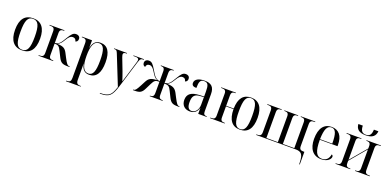

<svg xmlns="http://www.w3.org/2000/svg" viewBox="-2 -1818 6335 3135"><g transform="rotate(20 3165.5 -250.5)"><path d="M266 10C410 10 485 -80 485 -269C485 -455 405 -546 269 -546C124 -546 50 -455 50 -269C50 -80 132 10 266 10ZM268 0C179 0 144 -74 144 -269C144 -462 178 -536 267 -536C358 -536 392 -462 392 -269C392 -75 358 0 268 0Z M554 0H809V-10H806C761 -10 734 -19 734 -78V-276C795 -275 815 -265 851 -190L897 -98C936 -17 971 0 1064 0H1094V-10H1090C1053 -10 1034 -37 991 -119L951 -196C916 -263 877 -286 777 -287C828 -311 848 -344 879 -395C916 -455 942 -478 979 -478C1018 -478 1036 -455 1040 -424C1063 -428 1083 -447 1083 -481C1083 -517 1058 -542 1013 -542C963 -542 937 -510 887 -429C860 -383 839 -348 817 -325C795 -303 768 -289 734 -287V-460C734 -517 762 -526 808 -526H811V-536H553V-526H566C615 -526 643 -517 643 -457V-82C643 -19 616 -10 568 -10H554Z M1118 238H1375V228H1367C1311 228 1292 209 1292 147V-16C1292 -55 1292 -92 1291 -131H1293C1311 -36 1355 10 1436 10C1555 10 1621 -83 1621 -271C1621 -456 1558 -546 1438 -546C1355 -546 1310 -501 1292 -406H1290V-536H1115V-526H1126C1181 -526 1200 -510 1200 -451V150C1200 210 1182 228 1125 228H1118ZM1417 -5C1331 -5 1292 -96 1292 -269C1292 -443 1330 -531 1417 -531C1496 -531 1528 -458 1528 -269C1528 -83 1497 -5 1417 -5Z M1706 228V238H1717C1867 238 1912 196 1968 14L2110 -449C2130 -513 2142 -526 2187 -526H2194V-536H2011V-526H2047C2090 -526 2106 -514 2106 -488C2106 -478 2103 -461 2095 -438L2026 -210C2014 -171 1999 -121 1984 -75C1967 -131 1951 -172 1930 -232L1850 -440C1842 -462 1837 -480 1837 -492C1837 -517 1856 -526 1895 -526H1899V-536H1675V-526H1689C1716 -526 1727 -516 1745 -470L1948 38C1898 182 1867 228 1706 228Z M2196 0H2223C2313 0 2348 -17 2387 -98L2433 -191C2469 -265 2489 -275 2556 -276V-82C2556 -19 2530 -10 2490 -10H2487V0H2711V-10H2708C2669 -10 2642 -19 2642 -78V-276C2709 -275 2730 -265 2765 -191L2811 -98C2850 -17 2885 0 2975 0H3002V-10H2998C2964 -10 2946 -37 2903 -119L2863 -196C2827 -262 2788 -286 2685 -287C2736 -311 2755 -344 2787 -395C2824 -455 2848 -478 2886 -478C2925 -478 2941 -455 2945 -424C2968 -428 2988 -447 2988 -481C2988 -517 2964 -542 2919 -542C2869 -542 2844 -510 2795 -429C2768 -383 2747 -348 2725 -325C2702 -303 2676 -289 2642 -287V-460C2642 -517 2670 -526 2709 -526H2711V-536H2487V-526H2490C2529 -526 2556 -517 2556 -457V-287C2522 -289 2496 -303 2474 -325C2451 -348 2430 -383 2403 -429C2354 -510 2329 -542 2279 -542C2234 -542 2209 -517 2209 -481C2209 -447 2230 -428 2253 -424C2257 -455 2273 -478 2313 -478C2350 -478 2374 -455 2411 -395C2443 -344 2462 -311 2513 -287C2409 -286 2370 -262 2335 -196L2295 -119C2252 -37 2234 -10 2200 -10H2196Z M3187 10C3255 10 3308 -26 3328 -102H3330V0H3476V-10H3473C3431 -10 3416 -25 3416 -79V-373C3416 -499 3359 -546 3246 -546C3150 -546 3076 -514 3076 -446C3076 -404 3104 -387 3157 -387C3157 -493 3173 -536 3240 -536C3310 -536 3324 -491 3324 -381V-299L3248 -296C3107 -290 3038 -243 3038 -139C3038 -45 3096 10 3187 10ZM3210 -7C3157 -7 3131 -49 3131 -132C3131 -238 3164 -280 3267 -285L3324 -288V-156C3324 -74 3278 -7 3210 -7Z M4053 10C4191 10 4264 -80 4264 -269C4264 -455 4187 -546 4056 -546C3920 -546 3849 -460 3845 -280H3714V-458C3714 -518 3741 -526 3786 -526H3790V-536H3536V-526H3549C3594 -526 3623 -517 3623 -457V-78C3623 -18 3594 -10 3549 -10H3536V0H3790V-10H3787C3741 -10 3714 -18 3714 -78V-270H3845C3846 -85 3919 10 4053 10ZM4055 0C3972 0 3939 -76 3939 -269C3939 -461 3970 -536 4054 -536C4139 -536 4170 -461 4170 -269C4170 -76 4139 0 4055 0Z M5159 172 5161 210H5171V-10H5153C5111 -10 5083 -20 5083 -78V-458C5083 -518 5111 -526 5157 -526H5170V-536H4919V-526H4924C4969 -526 4996 -518 4996 -458V-11H4797V-458C4797 -518 4824 -526 4869 -526H4873V-536H4634V-526H4638C4682 -526 4710 -518 4710 -458V-11H4511V-458C4511 -518 4538 -526 4583 -526H4587V-536H4337V-526H4350C4395 -526 4424 -517 4424 -458V-79C4424 -19 4395 -10 4350 -10H4337V0H5019C5124 0 5155 39 5159 172Z M5467 10C5577 10 5629 -49 5629 -91C5629 -106 5620 -120 5605 -123C5592 -41 5544 -1 5476 -1C5381 -1 5341 -79 5340 -282H5648V-304C5648 -461 5576 -546 5454 -546C5322 -546 5247 -451 5247 -264C5247 -91 5327 10 5467 10ZM5553 -292H5340C5345 -467 5378 -536 5453 -536C5525 -536 5553 -466 5553 -292Z M6018 -606C6133 -606 6185 -654 6192 -739H6114C6111 -650 6082 -616 6018 -616C5953 -616 5924 -650 5921 -739H5844C5849 -654 5901 -606 6018 -606ZM5715 0H5971V-10H5961C5920 -10 5893 -18 5893 -77V-118L6133 -403V-77C6133 -19 6106 -10 6066 -10H6054V0H6311V-10H6299C6253 -10 6224 -19 6224 -80V-457C6224 -518 6253 -526 6299 -526H6311V-536H6060V-526H6066C6106 -526 6133 -517 6133 -460V-419L5893 -134V-460C5893 -518 5919 -526 5961 -526H5972V-536H5715V-526H5727C5773 -526 5802 -517 5802 -456V-79C5802 -18 5773 -10 5727 -10H5715Z"/></g></svg>

Font: Noto Serif Display SemiCondensed
Style: Regular
Weight: 400
Width: 4
Designer: Monotype Design Team
Foundry: Monotype Imaging Inc.
Version: Version 2.009